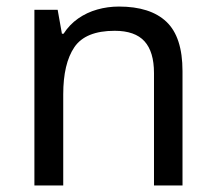

<svg xmlns="http://www.w3.org/2000/svg" viewBox="-20 -566 658 586"><path d="M343 -546Q439 -546 488 -499.5Q537 -453 537 -349V0H450V-343Q450 -408 421 -440Q392 -472 330 -472Q241 -472 207 -422Q173 -372 173 -278V0H85V-536H156L169 -463H174Q192 -491 218.5 -509.5Q245 -528 277 -537Q309 -546 343 -546Z"/></svg>

Font: binaryvertical115
Style: Book
Weight: 400
Designer: Jelle Bosma - Monotype Design Team
Foundry: Monotype Imaging Inc.
Version: Version 2.003